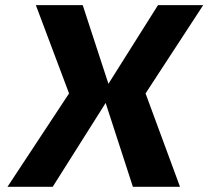

<svg xmlns="http://www.w3.org/2000/svg" viewBox="-20 -720 803 740"><path d="M298.8 -700.2 397.9 -397 588.9 -700.2H763.2L541 -359.9L673.8 0H492.2L387.2 -323.2L183.1 0H8.8L246.1 -359.9L118.2 -700.2Z"/></svg>

Font: Fivo Sans Modern
Style: Italic
Weight: 700
Designer: Alexander Slobzheninov
Foundry: Alexander Slobzheninov
Version: 1.0